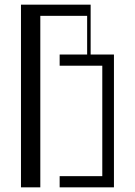

<svg xmlns="http://www.w3.org/2000/svg" viewBox="-20 -804 579 824"><path d="M70 -784H369V-570H469V0H236V-48H419V-522H236V-570H354V-736H153V0H70Z"/></svg>

Font: Facade Sud
Style: Regular
Weight: 100
Designer: Éléonore Fines
Foundry: Velvetyne Type Foundry
Version: Version 1.001;Glyphs 3.2 (3202)